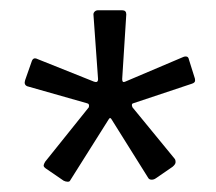

<svg xmlns="http://www.w3.org/2000/svg" viewBox="-20 -762 420 374"><path d="M197 -530Q196 -532 194.5 -532Q193 -532 192 -530L117 -411Q116 -408 112 -408Q108 -408 104 -410L69 -434Q65 -437 65 -439.5Q65 -442 68 -447L153 -553Q155 -560 149 -561L33 -594Q26 -597 29 -606L42 -643Q45 -651 53 -647L163 -603Q171 -600 171 -608L162 -734Q162 -737 164.5 -739.5Q167 -742 171 -742H218Q226 -742 226 -734L218 -608Q218 -600 224 -603L337 -651Q339 -652 342 -652Q347 -652 348 -646L359 -611Q360 -609 360 -605Q360 -601 354 -599L240 -561Q235 -560 238 -553L320 -453Q322 -451 322 -446Q322 -442 316 -437L284 -415Q280 -412 275.5 -412Q271 -412 269 -415Z"/></svg>

Font: Libre Franklin
Style: Regular
Weight: 400
Designer: Pablo Impallari, Rodrigo Fuenzalida
Foundry: Impallari Type
Version: Version 1.001; ttfautohint (v1.4.1)